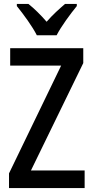

<svg xmlns="http://www.w3.org/2000/svg" viewBox="-20 -1053 475 980"><path d="M168 -873H269C292 -918 340 -983 372 -1022V-1033H312C280 -1005 252 -981 218 -942C188 -977 153 -1011 125 -1033H66V-1022C100 -980 146 -917 168 -873ZM412 -93V-183H138L405 -731V-807H32V-718H292L26 -168V-93Z"/></svg>

Font: Noto Sans Kannada UI Condensed Medium
Style: Regular
Weight: 500
Width: 3
Designer: Jelle Bosma - Monotype Design Team
Foundry: Monotype Imaging Inc.
Version: Version 2.005